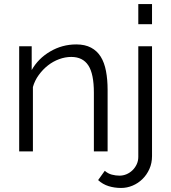

<svg xmlns="http://www.w3.org/2000/svg" viewBox="-20 -750 848 951"><path d="M580 181Q547 181 518 172Q489 163 466 142L499 96Q515 110 534 115Q553 120 572 120Q590 120 606.5 113Q623 106 636 93.5Q649 81 657 64Q665 47 665 27V-521H733V23Q733 58 720 87Q707 116 685.5 137Q664 158 636.5 169.5Q609 181 580 181ZM665 -630V-730H733V-630ZM513 0H445V-291Q445 -384 417.5 -426Q390 -468 333 -468Q303 -468 273 -457Q243 -446 217.5 -426Q192 -406 172 -378.5Q152 -351 143 -319V0H75V-521H137V-403Q169 -460 228.5 -495Q288 -530 358 -530Q401 -530 431 -514Q461 -498 479 -469Q497 -440 505 -398Q513 -356 513 -305Z"/></svg>

Font: Oxford Sans
Style: Regular
Weight: 400
Designer: Matt McInerney, Pablo Impallari, Rodrigo Fuenzalida
Foundry: Matt McInerney, Pablo Impallari, Rodrigo Fuenzalida
Version: Version 3.000g; ttfautohint (v1.5) -l 8 -r 28 -G 28 -x 14 -D